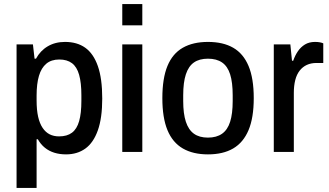

<svg xmlns="http://www.w3.org/2000/svg" viewBox="-20 -743 1608 939"><path d="M61 176V-526H141L149 -456H156Q177 -495 213.5 -516.5Q250 -538 298 -538Q357 -538 397 -509.5Q437 -481 458.5 -420Q480 -359 480 -261Q480 -166 458.5 -105.5Q437 -45 397.5 -16.5Q358 12 303 12Q272 12 246 4Q220 -4 199.5 -20.5Q179 -37 165 -62H159V176ZM269 -76Q308 -76 332 -94Q356 -112 367 -150.5Q378 -189 378 -250V-277Q378 -338 367 -377Q356 -416 332 -434Q308 -452 270 -452Q231 -452 206.5 -431.5Q182 -411 170.5 -372Q159 -333 159 -276V-252Q159 -205 166.5 -172Q174 -139 188.5 -117.5Q203 -96 223 -86Q243 -76 269 -76Z M578 -619V-723H676V-619ZM578 0V-526H676V0Z M997 12Q924 12 874 -17Q824 -46 799 -106.5Q774 -167 774 -263Q774 -360 799 -420.5Q824 -481 874 -509.5Q924 -538 997 -538Q1071 -538 1120.5 -509.5Q1170 -481 1195.5 -420.5Q1221 -360 1221 -263Q1221 -167 1195.5 -106.5Q1170 -46 1120.5 -17Q1071 12 997 12ZM997 -70Q1039 -70 1066 -89Q1093 -108 1105.5 -147.5Q1118 -187 1118 -249V-277Q1118 -340 1105.5 -379.5Q1093 -419 1066 -437.5Q1039 -456 997 -456Q955 -456 928.5 -437.5Q902 -419 889 -379.5Q876 -340 876 -277V-249Q876 -187 889 -147.5Q902 -108 928.5 -89Q955 -70 997 -70Z M1319 0V-526H1400L1408 -446H1414Q1423 -472 1437 -492.5Q1451 -513 1471.5 -525.5Q1492 -538 1521 -538Q1534 -538 1544.5 -536Q1555 -534 1561 -531V-435H1528Q1501 -435 1480.5 -425.5Q1460 -416 1445.5 -397.5Q1431 -379 1424 -351.5Q1417 -324 1417 -289V0Z"/></svg>

Font: Archivo SemiCondensed Medium
Style: Regular
Weight: 500
Width: 4
Designer: Hector Gatti
Foundry: Omnibus-Type
Version: Version 2.001